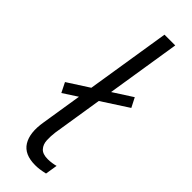

<svg xmlns="http://www.w3.org/2000/svg" viewBox="-242 -721 745 745"><g transform="rotate(45 130.0 -348.5)"><path d="M153 8Q94 8 71 -29Q48 -66 59 -132L150 -705H209L119 -137Q116 -114 117 -92.5Q118 -71 130.5 -57Q143 -43 171 -43Q183 -43 195.5 -45Q208 -47 214 -49L206 1Q188 5 176.5 6.5Q165 8 153 8ZM27 -262 7 -302 240 -452 260 -413Z"/></g></svg>

Font: Nunito Sans 10pt Condensed Light
Style: Italic
Weight: 300
Width: 3
Italic angle: -9°
Designer: Vernon Adams
Foundry: Vernon Adams
Version: Version 3.101;gftools[0.9.27]